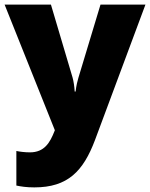

<svg xmlns="http://www.w3.org/2000/svg" viewBox="-21 -573 651 833"><path d="M-1 -553 217 -8 215 -3C196 45 172 88 109 88C86 88 64 85 50 82V232C69 236 93 240 128 240C273 240 340 170 391 35L610 -553H415L319 -235C315 -222 310 -202 307 -176H303C302 -197 298 -222 294 -236L200 -553Z"/></svg>

Font: Noto Sans Lao Looped Black
Style: Regular
Weight: 900
Designer: Mark Frömberg, Ben Mitchell
Foundry: The Fontpad Ltd
Version: Version 1.002